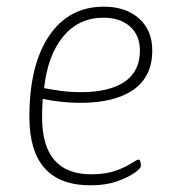

<svg xmlns="http://www.w3.org/2000/svg" viewBox="-20 -549 537 575"><path d="M251 6Q68 6 68 -199Q68 -354 127 -441.5Q186 -529 291 -529Q357 -529 396.5 -493.5Q436 -458 436 -398Q436 -320 380 -280.5Q324 -241 220 -241Q190 -241 160 -244.5Q130 -248 108 -253Q107 -239 106.5 -225Q106 -211 106 -198Q106 -27 253 -27Q297 -27 327 -38Q357 -49 373.5 -60Q390 -71 395 -71Q399 -71 400.5 -64.5Q402 -58 402 -52Q402 -45 383 -31.5Q364 -18 330.5 -6Q297 6 251 6ZM222 -273Q307 -273 353 -304Q399 -335 399 -398Q399 -443 369.5 -469.5Q340 -496 290 -496Q216 -496 169.5 -440Q123 -384 112 -285Q132 -281 161.5 -277Q191 -273 222 -273Z"/></svg>

Font: Asap Semi Condensed Semi Condensed Thin
Style: Italic
Weight: 100
Width: 4
Italic angle: -6°
Designer: Pablo Cosgaya
Foundry: Omnibus-Type
Version: Version 3.001; ttfautohint (v1.8.4.7-5d5b)